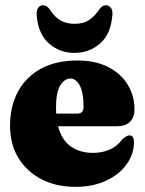

<svg xmlns="http://www.w3.org/2000/svg" viewBox="-20 -714 562 746"><path d="M502.5 -289Q502.5 -258 485 -240.8Q467.5 -223.5 435.5 -223.5H205.5Q219.5 -170.5 254.8 -145.2Q290 -120 341.5 -120Q377 -120 406.5 -133Q436 -146 454.5 -172Q473 -188.5 483 -188Q500.5 -187.5 500.5 -162Q500.5 -115.5 472 -75.8Q443.5 -36 392.2 -12Q341 12 273 12Q198 12 140.8 -17.8Q83.5 -47.5 51.2 -100.8Q19 -154 19 -225Q19 -300.5 49.5 -357.5Q80 -414.5 138.5 -446.8Q197 -479 280.5 -479Q351 -479 400.5 -453.5Q450 -428 476.2 -385Q502.5 -342 502.5 -289ZM197.5 -293Q197.5 -282 198.5 -272.5H279.5Q304.5 -272.5 304.5 -298Q304.5 -357.5 289.2 -383.2Q274 -409 254 -409Q231 -409 214.2 -382.5Q197.5 -356 197.5 -293ZM269.5 -621.5Q301.5 -621.5 323.2 -634.5Q345 -647.5 363 -673.5Q375.5 -693.5 391 -693.5Q404.5 -693.5 411.5 -682.8Q418.5 -672 416.5 -654.5Q410.5 -581.5 368.8 -545Q327 -508.5 269.5 -508.5Q212 -508.5 170.2 -545Q128.5 -581.5 122.5 -654.5Q121 -672 127.8 -682.8Q134.5 -693.5 147.5 -693.5Q163.5 -693.5 176 -673.5Q194 -646 216.5 -633.8Q239 -621.5 269.5 -621.5Z"/></svg>

Font: Fraunces 72pt Soft Black
Style: Regular
Weight: 900
Version: Version 1.000;[b76b70a41]